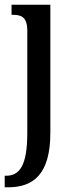

<svg xmlns="http://www.w3.org/2000/svg" viewBox="-26 -556 312 816"><path d="M-6 240H8C114 240 188 187 188 8V-536H23V-493H29C64 -493 90 -484 90 -425V8C90 149 57 191 -1 191H-6Z"/></svg>

Font: Noto Serif Khmer ExtraCondensed Medium
Style: Regular
Weight: 500
Width: 2
Designer: Danh Hong and the Monotype Design Team
Foundry: Monotype Imaging Inc.
Version: Version 2.004